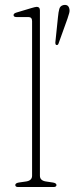

<svg xmlns="http://www.w3.org/2000/svg" viewBox="-20 -752 300 772"><path d="M140.5 -710.5V-45.5Q140.5 -26.5 163.5 -22.5L193.5 -18Q207 -15.5 207 -8Q207 0 195 0H53Q41.5 0 41.5 -8Q41.5 -15.5 55 -18L86 -22.5Q109 -26.5 109 -45.5V-667Q109 -683.5 94 -683.5H46Q34.5 -683.5 34.5 -691.5Q34.5 -698 46 -701.5L106 -719.5Q113.5 -721.5 118.8 -723Q124 -724.5 127.5 -724.5Q140.5 -724.5 140.5 -710.5ZM213 -682.5Q215 -704 218.5 -716.2Q222 -728.5 234.5 -731.5Q254 -735.5 258.5 -718Q261 -709.5 258.2 -699.2Q255.5 -689 251.5 -677.5L215 -576Q212.5 -570 207 -571Q202.5 -572 202.5 -581Z"/></svg>

Font: Fraunces 72pt S050 Thin
Style: Regular
Weight: 100
Version: Version 1.000; ttfautohint (v1.8.3)